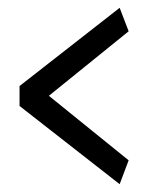

<svg xmlns="http://www.w3.org/2000/svg" viewBox="-20 -490 369 491"><path d="M309 -80 105 -245 309 -410 286 -470 30 -270V-219L286 -19Z"/></svg>

Font: Catamaran Thin
Style: Regular
Weight: 400
Version: Version 2.000